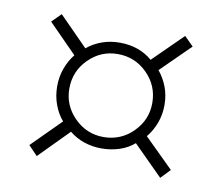

<svg xmlns="http://www.w3.org/2000/svg" viewBox="-51 -531 556 481"><g transform="rotate(10 227.0 -290.5)"><path d="M47 -448 70 -471 143 -397Q160 -411 181 -418.5Q202 -426 226 -426Q251 -426 272 -418.5Q293 -411 309 -397L384 -471L407 -448L333 -375Q347 -358 355 -337Q363 -316 363 -291Q363 -267 355 -245.5Q347 -224 333 -207L407 -134L384 -110L309 -185Q293 -171 271.5 -164Q250 -157 226 -157Q203 -157 182 -164Q161 -171 144 -185L70 -110L47 -134L120 -207Q106 -223 98 -245Q90 -267 90 -291Q90 -316 98 -337.5Q106 -359 119 -375ZM226 -186Q270 -186 301 -217Q332 -248 332 -291Q332 -335 301 -366Q270 -397 226 -397Q183 -397 152 -366Q121 -335 121 -291Q121 -248 152 -217Q183 -186 226 -186Z"/></g></svg>

Font: Georama Expanded ExtraLight
Style: Regular
Weight: 250
Width: 7
Designer: Jean-Baptiste Levee
Foundry: Production Type
Version: Version 1.001